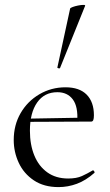

<svg xmlns="http://www.w3.org/2000/svg" viewBox="-20 -751 448 783"><path d="M219 12Q159 12 118 -15.5Q77 -43 56.5 -87Q36 -131 36 -180Q36 -241 64 -289.5Q92 -338 140.5 -366.5Q189 -395 247 -395Q304 -395 333.5 -365Q363 -335 363 -281Q363 -268 360.5 -261.5Q358 -255 351 -255H295Q299 -316 277 -345.5Q255 -375 214 -375Q161 -375 131.5 -333Q102 -291 102 -218Q102 -161 120 -117Q138 -73 173 -48Q208 -23 258 -23Q292 -23 314 -33Q336 -43 358 -56Q360 -58 363.5 -53.5Q367 -49 365 -46Q330 -15 293.5 -1.5Q257 12 219 12ZM84 -254 83 -267 310 -271V-255ZM225 -474Q224 -471 218.5 -472.5Q213 -474 214 -476L266 -716Q267 -719 276.5 -722.5Q286 -726 298.5 -728.5Q311 -731 320 -731Q329 -731 327 -727Z"/></svg>

Font: Cormorant Infant Light
Style: Regular
Weight: 400
Version: Version 4.001